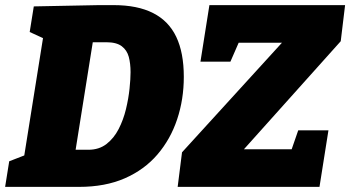

<svg xmlns="http://www.w3.org/2000/svg" viewBox="-32 -730 1368 750"><path d="M412 -710Q505 -710 566 -679Q627 -648 656.5 -586Q686 -524 686 -430Q686 -342 660 -264Q634 -186 583 -126.5Q532 -67 455.5 -33.5Q379 0 277 0H-12L4 -100L84 -131L60 -105L139 -600L158 -571L84 -605L100 -705L354 -710ZM313 -145Q355 -145 384 -167.5Q413 -190 431.5 -226Q450 -262 460 -303.5Q470 -345 474 -383.5Q478 -422 478 -448Q478 -482 471 -508Q464 -534 443.5 -549.5Q423 -565 383 -565H301L336 -600L257 -105L238 -145ZM662 0 679 -135 1083 -578 1101 -563H861L909 -583L868 -489H751L786 -710H1316L1299 -569L894 -117L891 -147H1141L1098 -120L1133 -221H1251L1216 0Z"/></svg>

Font: Bitter Thin Black
Style: Italic
Weight: 900
Italic angle: -9°
Version: Version 3.020